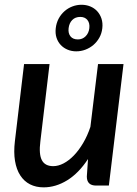

<svg xmlns="http://www.w3.org/2000/svg" viewBox="-20 -779 576 806"><path d="M37 0ZM188 -510 149.5 -186Q142.5 -131.5 155.8 -106.5Q169 -81.5 203.5 -81.5Q224.5 -81.5 247 -93.2Q269.5 -105 290.2 -126.5Q311 -148 329 -178.5Q347 -209 359.5 -246.5L391.5 -510H498.5L437 0H383.5Q344.5 0 344.5 -38L349.5 -111.5Q310.5 -52 262.2 -22.2Q214 7.5 163 7.5Q131 7.5 106 -5.2Q81 -18 65 -42.8Q49 -67.5 43 -103.5Q37 -139.5 42.5 -186L81 -510ZM214 -660.5Q216.5 -682.5 226.2 -700.8Q236 -719 250.8 -732Q265.5 -745 284 -752Q302.5 -759 322 -759Q342 -759 359 -752Q376 -745 388 -732Q400 -719 406 -700.8Q412 -682.5 409.5 -660.5Q407 -638.5 397 -620.8Q387 -603 372 -590.2Q357 -577.5 338.5 -570.5Q320 -563.5 300 -563.5Q280.5 -563.5 263.8 -570.5Q247 -577.5 235 -590.2Q223 -603 217.2 -620.8Q211.5 -638.5 214 -660.5ZM268 -660.5Q265.5 -639.5 275.8 -626.5Q286 -613.5 307 -613.5Q326 -613.5 339.2 -626.5Q352.5 -639.5 355 -660.5Q357.5 -682 347 -695Q336.5 -708 317 -708Q296 -708 283.2 -695Q270.5 -682 268 -660.5Z"/></svg>

Font: Lato Semibold
Style: Italic
Weight: 600
Italic angle: -7°
Designer: Lukasz Dziedzic
Foundry: tyPoland Lukasz Dziedzic
Version: Version 2.006; 2014-01-15